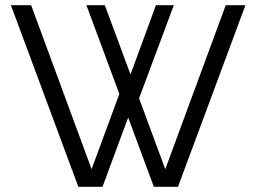

<svg xmlns="http://www.w3.org/2000/svg" viewBox="-20 -720 988 740"><path d="M100 -700H22L282 0H375L474 -267L573 0H666L926 -700H850L617 -68L516 -341L650 -700H581L483 -433L384 -700H313L440 -358L333 -68Z"/></svg>

Font: Absans
Style: Regular
Weight: 400
Designer: Valerio Monopoli
Version: Version 1.200;Glyphs 3.2 (3217)